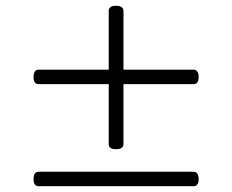

<svg xmlns="http://www.w3.org/2000/svg" viewBox="-20 -742 803 664"><path d="M380 -226Q368 -226 362 -230.5Q356 -235 356 -245V-703Q356 -713 362 -717.5Q368 -722 380 -722Q394 -722 400.5 -717.5Q407 -713 407 -703V-245Q407 -235 400.5 -230.5Q394 -226 380 -226ZM114 -98Q105 -98 100.5 -104Q96 -110 96 -122Q96 -148 114 -148H649Q658 -148 662.5 -141.5Q667 -135 667 -122Q667 -98 649 -98ZM114 -451Q105 -451 100.5 -457Q96 -463 96 -475Q96 -501 114 -501H649Q658 -501 662.5 -494.5Q667 -488 667 -475Q667 -451 649 -451Z"/></svg>

Font: Playwrite BE WAL ExtraLight
Style: Regular
Weight: 250
Version: Version 1.002